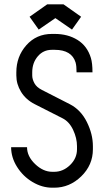

<svg xmlns="http://www.w3.org/2000/svg" viewBox="-20 -852 490 884"><path d="M272.5 -832 353.5 -774.9 311.5 -715.8 234.9 -768.6 158.2 -715.8 116.2 -774.9 197.3 -832ZM220.7 -61H229.5Q270.5 -61 302.5 -92Q334.5 -123 334.5 -164.6V-179.2Q334.5 -215.8 316.7 -253.9Q298.8 -292 267.6 -307.6L139.6 -372.6Q98.6 -393.6 76.9 -429.2Q55.2 -464.8 55.2 -504.4V-519Q55.2 -591.8 101.3 -643.8Q147.5 -695.8 218.8 -695.8H231.9Q292.5 -695.8 337.2 -668Q381.8 -640.1 398.4 -585.4Q405.8 -561.5 405.8 -519H332.5Q332.5 -548.8 328.1 -564Q310.5 -622.6 231.9 -622.6H218.8Q179.2 -622.6 153.8 -592.5Q128.4 -562.5 128.4 -519V-504.4Q128.4 -487.8 138.2 -469.2Q147.9 -450.7 172.9 -438L301.8 -372.1Q352.1 -346.2 379.9 -290.3Q407.7 -234.4 407.7 -179.2V-164.6Q407.7 -92.3 354 -40Q300.3 12.2 229.5 12.2H220.7Q173.8 12.2 129.9 -13.9Q85.9 -40 58.6 -83.5Q31.2 -127 31.2 -174.3H104.5Q104.5 -132.3 141.6 -96.7Q178.7 -61 220.7 -61Z"/></svg>

Font: Anka/Coder Narrow
Style: Regular
Weight: 400
Width: 3
Monospace: yes
Version: Version 001.100